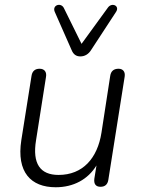

<svg xmlns="http://www.w3.org/2000/svg" viewBox="-20 -782 593 810"><path d="M215 8C290 8 351 -25 387 -84L378 -28C375 -5 385 6 404 6C423 6 434 -4 437 -23L506 -459C509 -479 499 -492 480 -492C460 -492 448 -482 445 -462L408 -222C391 -114 329 -44 227 -44C149 -44 116 -92 132 -190L174 -457C178 -479 167 -492 147 -492C128 -492 116 -482 113 -462L70 -191C49 -56 110 8 215 8ZM319 -544C336 -544 353 -552 365 -572L469 -731C487 -757 453 -773 436 -751L324 -597L249 -749C236 -773 199 -760 211 -732L282 -571C290 -551 303 -544 319 -544Z"/></svg>

Font: SN Pro Light
Style: Italic
Weight: 300
Italic angle: -8.99998°
Designer: Tobias Whetton
Foundry: Supernotes
Version: Version 1.001;Glyphs 3.2 (3249)